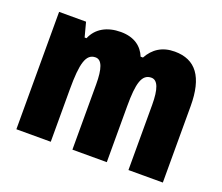

<svg xmlns="http://www.w3.org/2000/svg" viewBox="-98 -707 985 850"><g transform="rotate(20 394.5 -281.5)"><path d="M592 -563C533 -563 493 -536 468 -490H457C440 -532 403 -563 338 -563C274 -563 225 -536 204 -485H195L177 -553H50V0H212V-248C212 -369 226 -419 271 -419C301 -419 314 -381 314 -307V0H476V-264C476 -371 489 -419 534 -419C564 -419 578 -381 578 -307V0H740V-360C740 -497 691 -563 592 -563Z"/></g></svg>

Font: Noto Sans Georgian ExtraCondensed Black
Style: Regular
Weight: 900
Width: 2
Designer: Monotype Design Team, Akaki Razmadze
Foundry: Google LLC
Version: Version 2.005